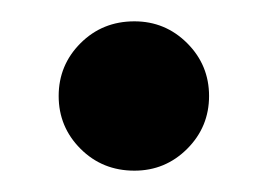

<svg xmlns="http://www.w3.org/2000/svg" viewBox="-20 -152 251 180"><path d="M106 8Q76 8 55.5 -12.5Q35 -33 35 -62Q35 -91 55.5 -111.5Q76 -132 106 -132Q135 -132 155.5 -111.5Q176 -91 176 -62Q176 -33 155.5 -12.5Q135 8 106 8Z"/></svg>

Font: Rethink Sans Medium
Style: Regular
Weight: 500
Designer: The Rethink Sans project authors (Hans Thiessen). DM Sans designed by Colophon Foundry.
Foundry: Rethink Communications LLC
Version: Version 1.001